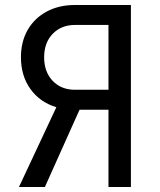

<svg xmlns="http://www.w3.org/2000/svg" viewBox="-20 -750 640 770"><path d="M56 0 206 -320Q140 -340 102 -393Q64 -446 64 -520Q64 -583 91 -630Q118 -677 167 -703.5Q216 -730 281 -730H505V0H415V-310H299L160 0ZM281 -390H415V-650H281Q226 -650 191.5 -614.5Q157 -579 157 -520Q157 -462 191 -426Q225 -390 281 -390Z"/></svg>

Font: JetBrainsMonoNL NF
Style: Regular
Weight: 400
Designer: Philipp Nurullin, Konstantin Bulenkov
Foundry: JetBrains
Version: Version 2.304; ttfautohint (v1.8.4.7-5d5b);Nerd Fonts 3.2.1